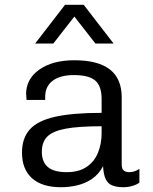

<svg xmlns="http://www.w3.org/2000/svg" viewBox="-20 -773 640 803"><path d="M235 10Q156 10 114 -27.5Q72 -65 72 -135Q72 -195 104.5 -231.5Q137 -268 210 -284.5Q283 -301 405 -301V-359Q405 -413 378.5 -436Q352 -459 289 -459Q232 -459 200.5 -435.5Q169 -412 169 -368V-355H91Q90 -374 89.5 -379.5Q89 -385 89 -384Q89 -383 89 -380Q89 -377 89 -378Q89 -443 144.5 -482Q200 -521 291 -521Q390 -521 439.5 -482.5Q489 -444 489 -366V-85Q489 -67 497.5 -60Q506 -53 520 -53Q544 -53 563 -67V-9Q550 0 532.5 5Q515 10 496 10Q468 10 449.5 2.5Q431 -5 422 -24Q413 -43 411 -78Q393 -44 365 -25Q337 -6 303.5 2Q270 10 235 10ZM259 -53Q309 -53 341.5 -74.5Q374 -96 389.5 -133.5Q405 -171 405 -216V-245Q310 -245 255.5 -235Q201 -225 178 -202Q155 -179 155 -138Q155 -96 180 -74.5Q205 -53 259 -53ZM127 -591 252 -753H330L455 -591H379L265 -737H317L203 -591Z"/></svg>

Font: Chivo Mono Light
Style: Regular
Weight: 300
Monospace: yes
Designer: Hector Gatti
Foundry: Omnibus-Type
Version: Version 1.008